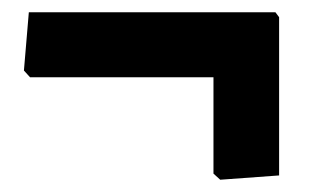

<svg xmlns="http://www.w3.org/2000/svg" viewBox="-20 -331 520 313"><path d="M429 -311 435 -303V-45L339 -38L328 -48V-205H29L19 -216L27 -311Z"/></svg>

Font: Alegreya Sans SC ExtraBold
Style: Regular
Weight: 800
Designer: Juan Pablo del Peral
Foundry: Huerta Tipografica
Version: Version 2.007